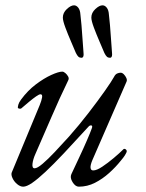

<svg xmlns="http://www.w3.org/2000/svg" viewBox="-20 -687 549 721"><path d="M67 14Q56 14 44.5 4.5Q33 -5 27 -18Q21 -31 24 -39L129 -292Q136 -309 138 -321Q140 -333 132 -333Q127 -333 115.5 -325Q104 -317 89.5 -305Q75 -293 60 -280Q58 -278 52.5 -279Q47 -280 47 -283Q47 -287 49 -294.5Q51 -302 59 -313Q84 -347 114.5 -370Q145 -393 172.5 -405.5Q200 -418 214 -418Q219 -418 225.5 -412.5Q232 -407 236 -399.5Q240 -392 236 -385Q203 -317 173 -247Q143 -177 113 -109Q104 -89 102 -72Q100 -55 110 -55Q120 -55 140 -72Q160 -89 185.5 -116Q211 -143 239 -174Q277 -217 312.5 -263Q348 -309 374 -346Q400 -383 408 -398Q413 -408 420 -411Q427 -414 433 -414Q439 -414 445 -408Q451 -402 454.5 -394Q458 -386 455 -380L327 -86Q319 -67 320 -57Q321 -47 330 -47Q343 -47 364 -61Q385 -75 407 -93.5Q429 -112 444 -127Q445 -128 447 -128Q450 -128 453 -125.5Q456 -123 456 -119Q456 -117 455 -115Q454 -113 452.5 -110Q451 -107 448.5 -103Q446 -99 442.5 -94.5Q439 -90 434 -84Q415 -60 390 -37.5Q365 -15 336.5 -0.5Q308 14 276 14Q263 14 252.5 -3Q242 -20 248 -33Q262 -63 278 -97Q294 -131 306.5 -160Q319 -189 324 -203Q329 -215 323 -216Q317 -217 312 -211Q260 -154 220 -111.5Q180 -69 150.5 -41.5Q121 -14 100.5 0Q80 14 67 14ZM393 -470Q386 -470 381.5 -474Q377 -478 372 -488Q365 -505 353.5 -531.5Q342 -558 332.5 -583.5Q323 -609 323 -621Q323 -639 338 -653Q353 -667 365 -667Q374 -667 381 -658Q388 -649 389 -632Q391 -616 393 -592.5Q395 -569 396.5 -545.5Q398 -522 399.5 -504.5Q401 -487 401 -483Q401 -470 393 -470ZM286 -470Q279 -470 274.5 -474Q270 -478 265 -488Q258 -505 246.5 -531.5Q235 -558 225.5 -583.5Q216 -609 216 -621Q216 -639 231 -653Q246 -667 258 -667Q267 -667 274 -658Q281 -649 282 -632Q284 -616 286 -592.5Q288 -569 289.5 -545.5Q291 -522 292.5 -504.5Q294 -487 294 -483Q294 -470 286 -470Z"/></svg>

Font: EB Garamond
Style: Italic
Weight: 400
Italic angle: -17.2°
Designer: Georg Duffner and Octavio Pardo
Foundry: Georg Duffner
Version: Version 1.001